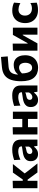

<svg xmlns="http://www.w3.org/2000/svg" viewBox="1534 -2315 794 3902"><g transform="rotate(-90 1931.0 -364.0)"><path d="M57.5 0V-499L207 -503.5V-298.5H234L283.5 -369.5Q306 -401.5 329 -434Q352 -466.5 374.5 -499H548Q512 -453.5 476.5 -409Q441 -364.5 405.5 -319.5L357.5 -259L415.5 -182Q451.5 -136.5 487.8 -90.8Q524 -45 560 0H377Q354.5 -31 332.2 -61.5Q310 -92 288 -122L231.5 -199.5H207V0Z M749.5 12Q685 12 645.8 -27.8Q606.5 -67.5 606.5 -134.5Q606.5 -191 631.8 -223.8Q657 -256.5 694.2 -272.2Q731.5 -288 767.5 -294L906.5 -315.5Q908.5 -359 881 -374.5Q853.5 -390 806.5 -390Q772 -390 727.8 -379Q683.5 -368 636 -346L629 -473.5Q666 -487 723.5 -499.8Q781 -512.5 847 -512.5Q940.5 -512.5 992.8 -470.8Q1045 -429 1045 -335V0H917.5L908 -66.5H896.5Q876.5 -37.5 839.8 -12.8Q803 12 749.5 12ZM809 -103.5Q835.5 -103.5 860.8 -121.8Q886 -140 902.5 -171.5V-248Q893.5 -241 876 -235.8Q858.5 -230.5 811 -221Q784 -215.5 768.2 -199.2Q752.5 -183 752.5 -156Q752.5 -127 769.8 -115.2Q787 -103.5 809 -103.5Z M1149.5 0V-499L1297 -503.5V-308H1465V-499H1612.5V0H1465V-192.5H1297V0Z M1849.5 12Q1785 12 1745.8 -27.8Q1706.5 -67.5 1706.5 -134.5Q1706.5 -191 1731.8 -223.8Q1757 -256.5 1794.2 -272.2Q1831.5 -288 1867.5 -294L2006.5 -315.5Q2008.5 -359 1981 -374.5Q1953.5 -390 1906.5 -390Q1872 -390 1827.8 -379Q1783.5 -368 1736 -346L1729 -473.5Q1766 -487 1823.5 -499.8Q1881 -512.5 1947 -512.5Q2040.5 -512.5 2092.8 -470.8Q2145 -429 2145 -335V0H2017.5L2008 -66.5H1996.5Q1976.5 -37.5 1939.8 -12.8Q1903 12 1849.5 12ZM1909 -103.5Q1935.5 -103.5 1960.8 -121.8Q1986 -140 2002.5 -171.5V-248Q1993.5 -241 1976 -235.8Q1958.5 -230.5 1911 -221Q1884 -215.5 1868.2 -199.2Q1852.5 -183 1852.5 -156Q1852.5 -127 1869.8 -115.2Q1887 -103.5 1909 -103.5Z M2503.5 13Q2376.5 13 2303.8 -69.8Q2231 -152.5 2231 -332Q2231 -450.5 2258.8 -534Q2286.5 -617.5 2348.5 -664.5Q2410.5 -711.5 2513.5 -721.5Q2525 -722.5 2550.5 -725Q2576 -727.5 2607.8 -730.5Q2639.5 -733.5 2670.8 -736.2Q2702 -739 2725 -741L2736 -604Q2713 -602 2680.8 -599.5Q2648.5 -597 2616 -594.2Q2583.5 -591.5 2558.8 -589.5Q2534 -587.5 2526 -587Q2448 -580 2410.8 -537.5Q2373.5 -495 2365.5 -401H2376Q2408.5 -442.5 2457.2 -462.5Q2506 -482.5 2560.5 -482.5Q2627 -482.5 2671.2 -452.8Q2715.5 -423 2737.5 -370.8Q2759.5 -318.5 2759.5 -251Q2759.5 -172 2728.8 -112.5Q2698 -53 2640.8 -20Q2583.5 13 2503.5 13ZM2505.5 -373.5Q2480 -373.5 2449.2 -359.8Q2418.5 -346 2390 -314Q2391 -254.5 2403.5 -208.2Q2416 -162 2441 -135.2Q2466 -108.5 2503 -108.5Q2554.5 -108.5 2580.2 -148Q2606 -187.5 2606 -246.5Q2606 -300.5 2582 -337Q2558 -373.5 2505.5 -373.5Z M2852.5 0V-499L2996 -503V-200H3005L3078 -330Q3102 -373 3125.8 -415.2Q3149.5 -457.5 3173 -499H3320V0H3177.5V-299H3168L3096 -170.5Q3072 -128 3048 -85Q3024 -42 3000.5 0Z M3677.5 11Q3592.5 11 3533.5 -22.8Q3474.5 -56.5 3443.5 -115Q3412.5 -173.5 3412.5 -248.5Q3412.5 -324 3441.2 -383.8Q3470 -443.5 3526.8 -477.8Q3583.5 -512 3668 -512Q3712.5 -512 3755.5 -502.2Q3798.5 -492.5 3829 -476L3818 -347Q3775 -371.5 3743.2 -378.5Q3711.5 -385.5 3689 -385.5Q3632.5 -385.5 3598.8 -349.8Q3565 -314 3565 -253Q3565 -191 3602.5 -151.5Q3640 -112 3712 -112Q3740 -112 3767.8 -119.8Q3795.5 -127.5 3820.5 -144L3828 -15Q3802 -4 3765.2 3.5Q3728.5 11 3677.5 11Z"/></g></svg>

Font: Commissioner
Style: Bold
Weight: 700
Designer: Kostas Bartsokas
Foundry: Kostas Bartsokas
Version: Version 1.000; ttfautohint (v1.8.3)